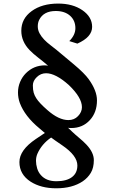

<svg xmlns="http://www.w3.org/2000/svg" viewBox="-20 -853 621 1047"><path d="M357.9 -628.9Q391.1 -662.1 391.1 -699.2Q391.1 -740.7 362.8 -766.6Q333.5 -793 284.2 -793Q217.3 -793 193.4 -744.1Q186 -729 186 -709Q186 -689 196 -670.7Q206.1 -652.3 221.2 -636.7Q236.3 -621.1 254.4 -607.4L289.1 -580.1L383.8 -501Q440.4 -453.6 463.9 -420.9Q508.8 -358.4 508.8 -305.7Q508.8 -240.2 470.2 -198.2Q430.7 -154.8 368.2 -154.8Q356.9 -154.8 351.1 -156.2L373.5 -134.8Q392.1 -117.2 412.8 -100.1Q433.6 -83 451.2 -64.5Q491.7 -21.5 491.7 20.3Q491.7 62 475.3 89.4Q459 116.7 431.2 135.7Q374.5 173.8 286.6 173.8Q203.6 173.8 147 137.7Q85.9 98.1 85.9 30.8Q85.9 -34.7 175.8 -95.2L224.6 -127.9L195.3 -152.8Q115.2 -218.8 87.9 -292Q78.1 -319.3 78.1 -349.1Q78.1 -378.9 89.6 -406.2Q101.1 -433.6 121.1 -453.6Q164.1 -496.6 225.1 -496.6Q231 -496.6 234.9 -495.8Q238.8 -495.1 242.2 -494.6Q214.4 -518.6 188 -538.8Q161.6 -559.1 141.1 -580.1Q96.2 -627 96.2 -685.1Q96.2 -751.5 152.8 -792.5Q209 -833.5 297.4 -833.5Q376.5 -833.5 429.2 -797.4Q482.4 -760.7 482.4 -706.5Q482.4 -650.9 401.9 -615.2ZM238.3 -252.9Q300.3 -198.2 353 -198.2Q384.8 -198.2 405.3 -219.7Q426.8 -241.7 426.8 -268.6Q426.8 -320.8 355 -389.6Q283.2 -453.6 231.4 -453.6Q202.1 -453.6 180.7 -432.6Q159.2 -412.1 159.2 -387.5Q159.2 -362.8 163.8 -347.2Q168.5 -331.5 177.7 -317.4Q193.4 -292 238.3 -252.9ZM183.6 -13.7Q176.3 3.9 176.3 23.9Q176.3 43.9 182.6 65.2Q189 86.4 203.1 102.1Q232.4 135.3 287.4 135.3Q342.3 135.3 372.1 113Q401.9 90.8 401.9 49.3Q401.9 -4.4 319.3 -60.5L280.3 -87.4Q274.4 -91.3 269.5 -95.2L258.8 -103Q207 -67.4 183.6 -13.7Z"/></svg>

Font: Metamorphous
Style: Regular
Weight: 400
Designer: James Grieshaber
Foundry: James Grieshaber
Version: Version 1.001